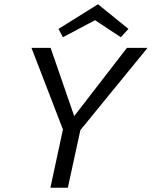

<svg xmlns="http://www.w3.org/2000/svg" viewBox="-20 -883 714 903"><path d="M427 -788 276 -708 255 -747 441 -863 584 -747 548 -708ZM674 -658 358 -271 299 0H217L276 -274L128 -658H218L329 -337L577 -658Z"/></svg>

Font: EauTestInfant Medium
Style: Italic
Weight: 500
Italic angle: -12°
Designer: Christian Thalmann (Catharsis Fonts)
Version: Version 0.001;PS 000.001;hotconv 1.0.88;makeotf.lib2.5.64775